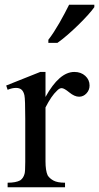

<svg xmlns="http://www.w3.org/2000/svg" viewBox="-20 -786 416 806"><path d="M171 -484V-379Q229 -484 292 -484Q320 -484 338 -467.5Q356 -451 356 -427Q356 -408 343 -394Q330 -380 312 -380Q293 -380 271 -398Q249 -416 239 -416Q229 -416 219 -405Q196 -384 171 -335V-109Q171 -70 180 -50Q188 -37 204.5 -28Q221 -19 253 -19V0H12V-19Q47 -19 65 -29Q78 -38 83 -56Q86 -65 86 -106V-288Q86 -370 82.5 -386Q79 -402 70.5 -409.5Q62 -417 47 -417Q31 -417 12 -409L6 -427L149 -484ZM183 -619Q194 -633 206 -651.5Q218 -670 229.5 -690Q241 -710 251.5 -730Q262 -750 270 -766H376V-756Q367 -743 349 -723Q331 -703 309 -681.5Q287 -660 264 -640Q241 -620 221 -606H183Z"/></svg>

Font: MM Taunggyi
Style: Regular
Weight: 400
Designer: Khon Soe Zaw Thu
Version: Version 1.00 July 18, 2016, initial release